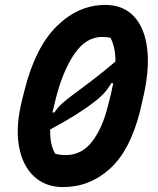

<svg xmlns="http://www.w3.org/2000/svg" viewBox="-20 -740 640 780"><path d="M408 -720Q481 -720 525 -672.5Q569 -625 578.5 -537.5Q588 -450 558 -328L548 -285Q508 -128 426 -54Q344 20 236 20Q164 20 117 -24.5Q70 -69 56.5 -149Q43 -229 70 -335L80 -375Q124 -549 211.5 -634.5Q299 -720 408 -720ZM395 -590Q330 -590 283 -522Q236 -454 207 -341L197 -299Q195 -291 193 -283H201Q214 -303 231 -318.5Q248 -334 271 -351Q305 -376 350.5 -410.5Q396 -445 449 -490Q449 -549 429 -586Q422 -588 413 -589Q404 -590 395 -590ZM204 -116Q222 -110 247 -110Q313 -110 355.5 -166.5Q398 -223 420 -316L431 -359Q436 -381 440 -402H432Q417 -376 398.5 -357Q380 -338 359 -323Q327 -298 282.5 -270.5Q238 -243 184 -214Q182 -153 204 -116Z"/></svg>

Font: Recursive Mn Csl St
Style: Bold Italic
Weight: 700
Italic angle: -15°
Monospace: yes
Version: Version 1.079;hotconv 1.0.112;makeotfexe 2.5.65598; ttfautoh